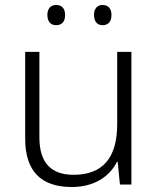

<svg xmlns="http://www.w3.org/2000/svg" viewBox="-20 -740 636 770"><path d="M170 -680C170 -654 183 -639 205 -639C229 -639 241 -654 241 -680C241 -705 229 -720 205 -720C183 -720 170 -705 170 -680ZM357 -680C357 -654 370 -639 391 -639C415 -639 427 -654 427 -680C427 -705 415 -720 391 -720C370 -720 357 -705 357 -680ZM507 -532H450V-242C450 -107 392 -39 275 -39C185 -39 138 -87 138 -189V-532H81V-184C81 -53 145 10 268 10C359 10 420 -33 449 -91H452L461 0H507Z"/></svg>

Font: Noto Sans Sinhala UI Light
Style: Regular
Weight: 300
Designer: Jelle Bosma - Monotype Design Team
Foundry: Monotype Imaging Inc.
Version: Version 2.006